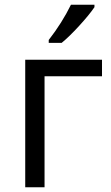

<svg xmlns="http://www.w3.org/2000/svg" viewBox="-20 -786 468 806"><path d="M408.2 -465.8H167V0H85.9V-535.2H408.2ZM376.5 -766.1V-755.9Q355 -724.1 312.5 -677.7Q270 -631.3 238.8 -606H184.6V-618.2Q240.7 -690.4 277.8 -766.1Z"/></svg>

Font: OpenSans-Regular
Style: Regular
Weight: 400
Foundry: Ascender Corporation
Version: Version 1.10